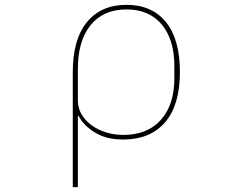

<svg xmlns="http://www.w3.org/2000/svg" viewBox="-20 -564 1040 794"><path d="M281 -266Q281 -401 339.5 -472.5Q398 -544 503 -544Q608 -544 666 -473Q724 -402 724 -266Q724 -129 662.5 -58Q601 13 489 13Q420 13 372.5 -16Q325 -45 305 -85H302V210H281ZM701 -240V-291Q701 -400 649 -462.5Q597 -525 503 -525Q408 -525 355 -460.5Q302 -396 302 -278V-150Q302 -108 328 -75.5Q354 -43 397 -24.5Q440 -6 489 -6Q590 -6 645.5 -68.5Q701 -131 701 -240Z"/></svg>

Font: IBM Plex Sans JP Thin
Style: Regular
Weight: 100
Designer: Mike Abbink; Paul van der Laan; Pieter van Rosmalen; Wujin Sim; Yejin Wi; Jinhee Kim; Boomi Park; Yona Kim; Kichan Ma
Foundry: Sandoll Inc.
Version: Version 1.001